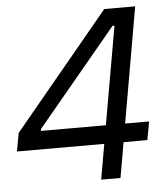

<svg xmlns="http://www.w3.org/2000/svg" viewBox="-51 -746 692 792"><g transform="rotate(-5 295.0 -350.0)"><path d="M336 0 446 -628H438L107 -230L106 -222H554L540 -146H0L14 -222L410 -700H538L416 0Z"/></g></svg>

Font: Fixel Italic Variable 20240409 Display Thin
Style: Italic
Weight: 100
Italic angle: -10°
Designer: AlfaBravo + MacPaw
Foundry: Kyrylo Tkachov, Marchela Mozhyna, Serhii Makarenko, Maria Weinstein, Zakhar Kryvoshyya
Version: Version 1.211;Glyphs 3.2 (3225)